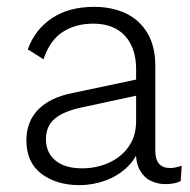

<svg xmlns="http://www.w3.org/2000/svg" viewBox="-20 -530 554 560"><path d="M377 -328Q377 -390 344.5 -425.5Q312 -461 252 -461Q200 -461 162.5 -436.5Q125 -412 107 -357L61 -386Q82 -444 131.5 -477Q181 -510 254 -510Q307 -510 347 -491Q387 -472 410 -433.5Q433 -395 433 -338V-90Q433 -40 476 -40Q485 -40 494 -42Q503 -44 510 -47L507 -2Q500 2 488.5 4.5Q477 7 462 7Q440 7 420 -2.5Q400 -12 388 -33.5Q376 -55 376 -90V-114H391Q381 -72 353 -44.5Q325 -17 287.5 -3.5Q250 10 212 10Q145 10 101 -23Q57 -56 57 -121Q57 -175 91.5 -210.5Q126 -246 193 -259L387 -300V-253L220 -217Q166 -206 140 -184Q114 -162 114 -124Q114 -85 141.5 -62Q169 -39 220 -39Q248 -39 275.5 -47Q303 -55 326 -72Q349 -89 363 -115Q377 -141 377 -178Z"/></svg>

Font: Kantumruy Pro Light
Style: Regular
Weight: 300
Version: Version 1.002